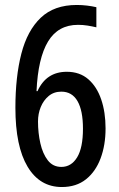

<svg xmlns="http://www.w3.org/2000/svg" viewBox="-20 -743 481 773"><path d="M42 -309Q42 -434 66 -527Q90 -620 144 -671.5Q198 -723 289 -723Q310 -723 330.5 -720.5Q351 -718 368 -714V-633Q351 -637 332.5 -640Q314 -643 294 -643Q214 -643 173.5 -576Q133 -509 127 -376H131Q166 -454 249 -454Q301 -454 335.5 -424Q370 -394 387.5 -342.5Q405 -291 405 -226Q405 -159 385 -105.5Q365 -52 326 -21Q287 10 229 10Q140 10 91 -72Q42 -154 42 -309ZM227 -71Q267 -71 290.5 -109.5Q314 -148 314 -225Q314 -298 292 -336Q270 -374 227 -374Q197 -374 176 -356.5Q155 -339 144 -312Q133 -285 133 -254Q133 -208 142.5 -166Q152 -124 172.5 -97.5Q193 -71 227 -71Z"/></svg>

Font: Noto Sans Sinhala ExtraCondensed Medium
Style: Regular
Weight: 500
Width: 2
Designer: Jelle Bosma - Monotype Design Team
Foundry: Monotype Imaging Inc.
Version: Version 2.006; ttfautohint (v1.8.4.7-5d5b)